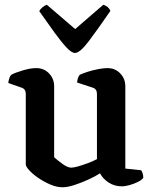

<svg xmlns="http://www.w3.org/2000/svg" viewBox="-20 -788 645 812"><path d="M245 4Q220 4 193 -7.5Q166 -19 142 -35.5Q118 -52 103.5 -68Q89 -84 89 -93V-391Q89 -411 72 -417L15 -437Q18 -462 28 -472Q45 -481 77 -490.5Q109 -500 133 -500Q166 -500 187.5 -477.5Q209 -455 209 -423V-123Q222 -111 244 -95Q266 -79 281 -79Q292 -79 311 -84.5Q330 -90 351.5 -98Q373 -106 390 -115V-391Q390 -411 373 -417L306 -439Q307 -451 310.5 -460Q314 -469 318 -472Q328 -477 349.5 -484Q371 -491 394.5 -495.5Q418 -500 434 -500Q467 -500 488.5 -477.5Q510 -455 510 -423V-75L577 -68Q580 -64 583 -55.5Q586 -47 586 -36Q580 -27 564 -19Q548 -11 529 -5.5Q510 0 495 0Q464 0 439.5 -16Q415 -32 403 -55Q383 -42 353.5 -28.5Q324 -15 294.5 -5.5Q265 4 245 4ZM297 -564Q283 -564 261 -587.5Q239 -611 210 -651Q181 -691 146 -741Q150 -749 159.5 -757Q169 -765 178 -768L298 -665L417 -768Q439 -761 447 -742Q394 -665 356 -614.5Q318 -564 297 -564Z"/></svg>

Font: Texturina SemiBold
Style: Regular
Weight: 600
Designer: Guillermo Torres Carreño
Foundry: Omnibus-Type
Version: Version 1.002; ttfautohint (v1.8.3)